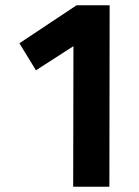

<svg xmlns="http://www.w3.org/2000/svg" viewBox="-20 -712 529 732"><path d="M54 -547 117 -444 260 -536 259 0H397L398 -692H272Z"/></svg>

Font: RazerF5
Style: Bold
Weight: 700
Foundry: Razer Inc.
Version: Version 1.000;PS 001.001;hotconv 1.0.56